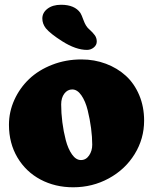

<svg xmlns="http://www.w3.org/2000/svg" viewBox="-20 -772 642 806"><path d="M240.7 -599.1Q191.4 -630.4 172.4 -653.3Q157.7 -672.4 157.7 -694.3Q157.7 -718.8 179.4 -735.4Q201.2 -752 236.3 -752Q293.5 -752 317.4 -717.8Q321.8 -711.4 330.8 -686.8Q339.8 -662.1 352.5 -650.9Q370.1 -635.3 378.2 -623.8Q386.2 -612.3 386.2 -597.7Q386.2 -583 373.8 -572.8Q361.3 -562.5 345.2 -562.5Q298.3 -562.5 240.7 -599.1ZM17.6 -248Q17.6 -302.7 40.3 -352.8Q63 -402.8 102.5 -440.4Q142.1 -478 199.2 -500.2Q256.3 -522.5 321.8 -522.5Q376.5 -522.5 424.6 -504.4Q472.7 -486.3 508.3 -453.9Q543.9 -421.4 564.5 -372.6Q585 -323.7 585 -265.6Q585 -189.5 545.2 -125Q505.4 -60.5 436.8 -23.2Q368.2 14.2 287.1 14.2Q211.4 14.2 150.1 -18.3Q88.9 -50.8 53.2 -110.8Q17.6 -170.9 17.6 -248ZM367.2 -164.6Q367.2 -196.3 362.3 -233.9Q357.4 -271.5 348.1 -309.1Q338.9 -346.7 321.8 -371.6Q304.7 -396.5 283.2 -396.5Q263.2 -396.5 250 -378.9Q236.8 -361.3 236.8 -333.5Q236.8 -297.9 241.7 -259Q246.6 -220.2 256.1 -183.8Q265.6 -147.5 282.2 -123.8Q298.8 -100.1 319.8 -100.1Q340.8 -100.1 354 -119.4Q367.2 -138.7 367.2 -164.6Z"/></svg>

Font: Cooper* Black
Style: Regular
Weight: 900
Designer: Owen Earl
Foundry: indestructible type*
Version: Version 0.001